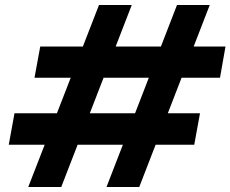

<svg xmlns="http://www.w3.org/2000/svg" viewBox="-20 -748 922 768"><path d="M406 0 688 -728H819L537 0ZM93 0 376 -728H507L225 0ZM15 -169 38 -295H780L757 -169ZM118 -437 141 -562H882L860 -437Z"/></svg>

Font: DM Sans 18pt ExtraBold
Style: Italic
Weight: 800
Italic angle: -10°
Designer: Colophon Foundry, Jonny Pinhorn
Foundry: Colophon Foundry
Version: Version 4.004;gftools[0.9.30]